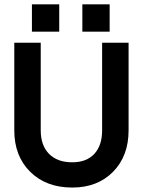

<svg xmlns="http://www.w3.org/2000/svg" viewBox="-20 -844 649 872"><path d="M354 -824.2H478V-700.2H354ZM125 -824.2H249V-700.2H125ZM44.9 -649.9H165V-252Q165 -183.1 202.9 -145Q240.7 -106.9 308.1 -106.9Q372.6 -106.9 408.2 -145Q443.8 -183.1 443.8 -252V-649.9H564V-252Q564 -135.3 493.4 -63.7Q422.9 7.8 308.1 7.8Q189.5 7.8 117.2 -63.7Q44.9 -135.3 44.9 -252Z"/></svg>

Font: Overused Grotesk SemiBold
Style: Regular
Weight: 600
Version: Version 0.002